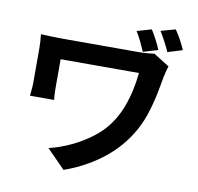

<svg xmlns="http://www.w3.org/2000/svg" viewBox="-98 -970 1197 1159"><g transform="rotate(10 500.0 -390.5)"><path d="M744 -842Q761 -815 777 -784.5Q793 -754 804 -726L714 -699Q701 -729 687 -758Q673 -787 655 -816ZM886 -867Q904 -842 921 -810.5Q938 -779 950 -751L860 -723Q846 -754 830.5 -783.5Q815 -813 797 -842ZM882 -639Q879 -631 875 -618Q871 -605 868.5 -591.5Q866 -578 864 -572Q855 -519 842 -456Q829 -393 806.5 -327Q784 -261 745 -200Q683 -102 584.5 -29Q486 44 366 86L254 -28Q322 -44 391.5 -77Q461 -110 522 -158Q583 -206 621 -268Q647 -309 665.5 -358Q684 -407 696 -461Q708 -515 713 -569Q699 -569 670.5 -569Q642 -569 603 -569Q564 -569 520 -569Q476 -569 432 -569Q388 -569 348.5 -569Q309 -569 278.5 -569Q248 -569 233 -569Q233 -559 233 -543Q233 -527 233 -508Q233 -489 233 -469Q233 -449 233 -431.5Q233 -414 233 -402Q233 -391 233.5 -367Q234 -343 237 -320H89Q91 -343 93 -362.5Q95 -382 95 -402Q95 -417 95 -444.5Q95 -472 95 -504.5Q95 -537 95 -566.5Q95 -596 95 -613Q95 -633 93.5 -655Q92 -677 90 -697Q114 -696 146 -694.5Q178 -693 212 -693Q221 -693 247.5 -693Q274 -693 312 -693Q350 -693 395 -693Q440 -693 485 -693Q530 -693 571.5 -693Q613 -693 644 -693Q675 -693 690 -693Q716 -693 740.5 -695Q765 -697 785 -700Z"/></g></svg>

Font: Noto Sans KR
Style: Bold
Weight: 700
Designer: Ryoko NISHIZUKA  (kana, bopomofo & ideographs); Paul D. Hunt (Latin, Greek & Cyrillic); Sandoll Communications , Soo-you
Foundry: Adobe
Version: Version 2.004-H2;hotconv 1.0.118;makeotfexe 2.5.65603